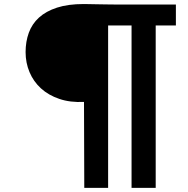

<svg xmlns="http://www.w3.org/2000/svg" viewBox="-20 -790 930 952"><path d="M396.5 -284.7Q328.1 -281.2 274.2 -299.6Q220.2 -317.9 183.1 -351.8Q146 -385.7 126.5 -432.1Q106.9 -478.5 106.9 -531.7Q106.9 -583.5 122.8 -627.4Q138.7 -671.4 173.3 -702.9Q208 -734.4 262.7 -752.2Q317.4 -770 395 -770Q406.7 -770 424.3 -769.5Q441.9 -769 462.9 -768.8Q483.9 -768.6 506.8 -768.1Q529.8 -767.6 552.2 -767.6H852.1V-663.6H752V141.6H632.3V-663.6H516.1V141.6H397.9Z"/></svg>

Font: Tauri
Style: Regular
Weight: 400
Designer: Yvonne Schüttler
Foundry: Yvonne Schüttler
Version: Version 1.003; ttfautohint (v0.93.8-669f) -l 13 -r 13 -G 200